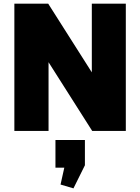

<svg xmlns="http://www.w3.org/2000/svg" viewBox="-20 -720 772 1056"><path d="M672 -700V0H487L198 -455H247V0H59V-700H245L534 -245H485V-700ZM447 50V189L384 316L313 295L355 106L430 202H285V50Z"/></svg>

Font: Pathway Extreme SemiCondensed ExtraBold
Style: Regular
Weight: 800
Width: 4
Version: Version 1.001;gftools[0.9.26]